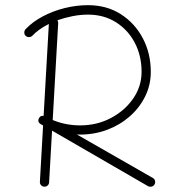

<svg xmlns="http://www.w3.org/2000/svg" viewBox="-20 -695 680 733"><path d="M129.4 -244.6Q135.3 -254.9 146.5 -252.4L166.5 -603.5Q126 -583 102.5 -557.6Q97.2 -553.2 89.6 -553.5Q82 -553.7 77.1 -559.1Q72.3 -564.5 72.8 -572Q73.2 -579.6 78.6 -584.5Q104.5 -611.8 143.1 -632.3Q181.6 -652.8 226.6 -664.1Q271.5 -675.3 315.9 -675.3Q387.2 -675.3 441.2 -640.9Q495.1 -606.4 525.4 -548.6Q555.7 -490.7 555.7 -420.9Q555.7 -370.1 533.9 -326.4Q512.2 -282.7 474.6 -250Q437 -217.3 388.4 -199.2Q339.8 -181.2 285.6 -181.2Q279.3 -181.2 273.4 -181.6L563.5 -15.6Q569.8 -12.2 571.8 -4.9Q573.7 2.4 569.8 9.3Q566.4 15.6 558.8 17.3Q551.3 19 544.9 15.6L178.7 -196.3L167.5 1Q167 8.8 161.6 13.4Q156.2 18.1 148.9 17.6Q141.1 17.1 136.5 11.7Q131.8 6.3 132.3 -1L144.5 -215.8L135.3 -221.2Q121.1 -230 129.4 -244.6ZM202.1 -606.4 181.2 -236.8Q207 -226.1 233.6 -221.2Q260.3 -216.3 285.6 -216.3Q350.1 -216.3 403.3 -244.4Q456.5 -272.5 488.5 -318.8Q520.5 -365.2 520.5 -420.9Q520.5 -482.4 494.4 -532Q468.3 -581.5 422.1 -610.4Q376 -639.2 315.9 -639.2Q287.1 -639.2 257.1 -633.3Q227.1 -627.4 199.2 -617.7Q202.6 -612.8 202.1 -606.4Z"/></svg>

Font: Mikhak ExtraLight
Style: Regular
Weight: 200
Designer: Amin Abedi
Version: Version 3.3